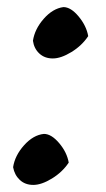

<svg xmlns="http://www.w3.org/2000/svg" viewBox="-20 -522 300 542"><path d="M73 -407Q78 -440 103.5 -469Q129 -498 159 -502Q180 -502 202 -475.5Q224 -449 229 -420Q211 -393 181.5 -375Q152 -357 129 -357Q106 -357 91 -371Q76 -385 73 -407ZM17 -50Q22 -83 48 -112Q74 -141 104 -144Q125 -144 147 -118Q169 -92 174 -63Q156 -36 126.5 -18Q97 0 74 0Q51 0 36 -14Q21 -28 17 -50Z"/></svg>

Font: Tillana Medium
Style: Regular
Weight: 500
Designer: Lipi Raval (Devanagari, Latin), Jonny Pinhorn (Latin)
Foundry: Indian Type Foundry
Version: Version 2.003;PS 1.0;hotconv 1.0.79;makeotf.lib2.5.61930; tt